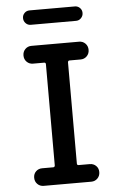

<svg xmlns="http://www.w3.org/2000/svg" viewBox="-61 -957 621 998"><g transform="rotate(-5 250.0 -457.5)"><path d="M368.2 -915Q383.8 -915 394.5 -904.3Q405.3 -893.6 405.3 -877.9Q405.3 -862.3 394.5 -851.1Q383.8 -839.8 368.2 -839.8H131.8Q116.2 -839.8 105.5 -851.1Q94.7 -862.3 94.7 -877.9Q94.7 -893.6 105.5 -904.3Q116.2 -915 131.8 -915ZM183.6 -91.8Q191.4 -91.8 192.4 -100.6V-628.9Q192.4 -637.7 183.6 -637.7H126Q106.4 -637.7 93.3 -650.9Q80.1 -664.1 80.1 -684.1Q80.1 -704.1 93.3 -717.3Q106.4 -730.5 126 -730.5H374Q393.6 -730.5 406.7 -717.3Q419.9 -704.1 419.9 -684.1Q419.9 -664.1 406.7 -650.9Q393.6 -637.7 374 -637.7H316.4Q308.6 -637.7 307.6 -628.9V-100.6Q307.6 -91.8 316.4 -91.8H374Q393.6 -91.8 406.7 -79.1Q419.9 -66.4 419.9 -46.4Q419.9 -26.4 406.7 -13.2Q393.6 0 374 0H126Q106.4 0 93.3 -13.2Q80.1 -26.4 80.1 -46.4Q80.1 -66.4 93.3 -79.1Q106.4 -91.8 126 -91.8Z"/></g></svg>

Font: Rounded Mgen+ 2m medium
Style: Regular
Weight: 500
Designer: [Source Han Sans]
Ryoko NISHIZUKA  (kana & ideographs); Paul D. Hunt (Latin, Greek & Cyrillic); Wenlong ZHANG  (bopomofo
Version: Version 1.059.20150602